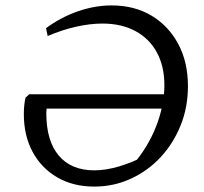

<svg xmlns="http://www.w3.org/2000/svg" viewBox="-20 -680 755 709"><path d="M328 9Q250 9 191.5 -25Q133 -59 100.5 -119Q68 -179 68 -259Q68 -275 69.5 -290Q71 -305 74 -319L88 -332H627L618 -279H119L155 -307Q153 -285 152 -277Q151 -269 151 -262Q151 -160 197 -105.5Q243 -51 328 -51Q371 -51 420 -65.5Q469 -80 525 -109L469 -70Q497 -102 519 -138Q541 -174 556 -212Q571 -250 579 -289Q587 -328 587 -365Q587 -435 559.5 -486Q532 -537 480.5 -565Q429 -593 358 -593Q313 -593 261.5 -581.5Q210 -570 156 -547L150 -576Q204 -616 267 -638Q330 -660 392 -660Q476 -660 539 -622.5Q602 -585 638 -518Q674 -451 674 -362Q674 -284 647 -217Q620 -150 573 -99.5Q526 -49 463 -20Q400 9 328 9Z"/></svg>

Font: Piazzolla 24pt
Style: Italic
Weight: 400
Italic angle: -11.3°
Designer: Juan Pablo del Peral
Foundry: Huerta Tipografica
Version: Version 2.005